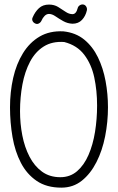

<svg xmlns="http://www.w3.org/2000/svg" viewBox="-20 -870 540 882"><path d="M271 -726Q328 -720 367 -688Q406 -656 430 -606.5Q454 -557 465 -497.5Q476 -438 476 -377Q476 -310 463 -244Q450 -178 423 -125Q396 -72 356 -40Q316 -8 262 -8Q194 -8 148.5 -39Q103 -70 76 -122Q49 -174 37.5 -240.5Q26 -307 26 -377Q26 -448 40.5 -512Q55 -576 85.5 -625.5Q116 -675 162 -702Q208 -729 271 -726ZM275 -677Q220 -681 181 -656.5Q142 -632 118 -586.5Q94 -541 83 -482Q72 -423 72 -359Q72 -302 82.5 -248Q93 -194 115.5 -150.5Q138 -107 173 -81.5Q208 -56 257 -56Q302 -56 334 -83.5Q366 -111 386.5 -158Q407 -205 416.5 -264Q426 -323 426 -385Q426 -454 413 -514.5Q400 -575 367 -618.5Q334 -662 275 -677ZM170 -774Q166 -766 158 -762Q150 -758 142 -762Q133 -766 129.5 -774Q126 -782 130 -790Q141 -816 159 -832.5Q177 -849 205 -849Q229 -849 247 -838Q265 -827 281 -816Q297 -805 313 -805Q330 -805 337 -833Q339 -841 347 -846Q355 -851 364 -849Q372 -847 376.5 -839Q381 -831 379 -822Q373 -796 356.5 -778.5Q340 -761 313 -761Q290 -762 270.5 -773Q251 -784 235 -795Q219 -806 205 -806Q194 -806 185 -797Q176 -788 170 -774Z"/></svg>

Font: Yomogi
Style: Regular
Weight: 400
Designer: satsuyako
Foundry: satsuyako
Version: Version 3.100